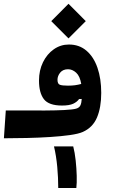

<svg xmlns="http://www.w3.org/2000/svg" viewBox="-30 -711 636 994"><path d="M-9.8 4.9 0 -139.2Q19.5 -139.2 39.1 -139.2Q58.6 -139.2 77.6 -139.2Q143.1 -138.7 201.9 -138.9Q260.7 -139.2 303.5 -141.4Q346.2 -143.6 363.8 -148.4Q380.9 -153.3 386.5 -166Q392.1 -178.7 393.1 -198.7L379.4 -198.2Q368.7 -183.1 348.6 -173.8Q328.6 -164.6 291 -164.6Q222.7 -164.6 197.3 -197.5Q171.9 -230.5 171.9 -293.9Q171.9 -346.7 192.6 -388.9Q213.4 -431.2 248.5 -455.8Q283.7 -480.5 326.7 -480.5Q380.4 -480.5 417.7 -448.5Q455.1 -416.5 474.6 -360.1Q494.1 -303.7 494.1 -230Q494.1 -154.8 472.2 -102.8Q450.2 -50.8 398.4 -27.8Q376.5 -18.1 331.8 -11.7Q287.1 -5.4 229.2 -1.7Q171.4 2 109.1 3.4Q46.9 4.9 -9.8 4.9ZM390.6 -276.4Q383.8 -316.9 364.3 -334.7Q344.7 -352.5 322.3 -352.5Q295.9 -352.5 281.7 -335.2Q267.6 -317.9 267.6 -297.9Q267.6 -276.9 279.8 -272.2Q292 -267.6 321.8 -267.6Q342.8 -267.6 358.6 -269.8Q374.5 -272 390.6 -276.4ZM324.7 -512.2 235.4 -601.6 324.7 -691.4 414.1 -601.6ZM271.5 262.2Q271.5 210 266.4 153.1Q261.2 96.2 249.5 46.9H349.1Q357.4 78.6 361.8 119.6Q366.2 160.6 367.2 199.2Q368.2 237.8 365.2 262.2Z"/></svg>

Font: Cascadia Mono
Style: Bold
Weight: 700
Monospace: yes
Designer: Aaron Bell
Foundry: Saja Typeworks
Version: Version 2404.023; ttfautohint (v1.8.4)